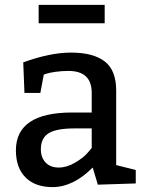

<svg xmlns="http://www.w3.org/2000/svg" viewBox="-20 -755 605 785"><path d="M408 -735V-660H138V-735ZM80 -375 75 -500Q185 -540 270 -540Q361 -540 408 -504Q455 -468 455 -385V-80L535 -60V-5L380 0L359 -70Q279 10 195 10Q124 10 84.5 -29.5Q45 -69 45 -140Q45 -295 275 -295H355V-375Q355 -465 260 -465Q233 -465 208 -461.5Q183 -458 171 -454L159 -450L145 -375ZM355 -230H285Q210 -230 178.5 -210Q147 -190 147 -145Q147 -111 166.5 -90.5Q186 -70 220 -70Q253 -70 287 -90Q321 -110 338 -130L355 -150Z"/></svg>

Font: Bitter
Style: Regular
Weight: 400
Designer: Sol Matas
Foundry: Sol Matas
Version: Version 1.300;PS 001.300;hotconv 1.0.70;makeotf.lib2.5.58329